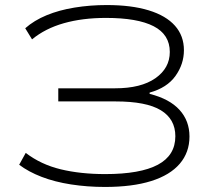

<svg xmlns="http://www.w3.org/2000/svg" viewBox="-20 -733 876 761"><path d="M396 8Q326 8 261.5 -2Q197 -12 145 -32Q93 -52 56 -80L82 -127Q142 -81 220.5 -62Q299 -43 397 -43Q536 -43 605.5 -80Q675 -117 675 -193Q675 -261 617.5 -296Q560 -331 438 -331H211V-383H436Q539 -383 596 -423Q653 -463 653 -527Q653 -596 589 -629Q525 -662 400 -662Q307 -662 233 -641Q159 -620 107 -577L80 -621Q115 -652 164.5 -672.5Q214 -693 275.5 -703Q337 -713 403 -713Q501 -713 569.5 -692Q638 -671 673.5 -631Q709 -591 709 -534Q709 -479 675.5 -432Q642 -385 573 -366V-361Q652 -341 691.5 -297.5Q731 -254 731 -192Q731 -129 692.5 -84Q654 -39 579.5 -15.5Q505 8 396 8Z"/></svg>

Font: Nunito Sans 7pt Expanded ExtraLight
Style: Regular
Weight: 250
Width: 7
Designer: Vernon Adams
Foundry: Vernon Adams
Version: Version 3.101;gftools[0.9.27]